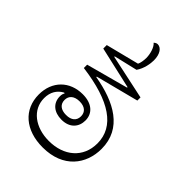

<svg xmlns="http://www.w3.org/2000/svg" viewBox="-47 -659 817 817"><g transform="rotate(-45 361.0 -250.5)"><path d="M219 -74C342 -74 397 -178 419 -306H422L472 -112H491L534 -313H537L562 -207C589 -188 624 -183 643 -183C681 -183 703 -200 703 -220C703 -226 700 -232 695 -237C683 -222 651 -213 627 -213C613 -213 594 -216 585 -221L547 -371H526L483 -182H480L429 -371H409C386 -194 324 -103 223 -103C137 -103 84 -167 84 -257C84 -338 129 -400 199 -400C235 -400 261 -384 276 -356L274 -352C269 -356 262 -358 252 -358C210 -358 186 -327 186 -283C186 -233 217 -208 256 -208C298 -208 327 -239 327 -295C327 -373 274 -427 194 -427C104 -427 46 -360 46 -256C46 -133 127 -74 219 -74ZM255 -234C229 -234 214 -252 214 -283C214 -315 229 -333 255 -333C280 -333 296 -315 296 -283C296 -252 281 -234 255 -234Z"/></g></svg>

Font: Noto Serif Thai Condensed ExtraLight
Style: Regular
Weight: 200
Width: 3
Designer: Monotype Design Team
Foundry: Monotype Imaging Inc.
Version: Version 2.002